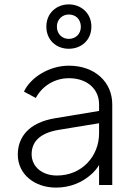

<svg xmlns="http://www.w3.org/2000/svg" viewBox="-20 -842 613 874"><path d="M293 -620C349 -620 396 -658 396 -721C396 -782 349 -822 293 -822C237 -822 191 -782 191 -721C191 -658 238 -620 293 -620ZM293 -665C264 -665 239 -686 239 -721C239 -754 264 -776 293 -776C324 -776 348 -755 348 -720C348 -687 324 -665 293 -665ZM235 12C300 12 355 -12 395 -48C410 -61 422 -76 431 -91V0H491V-367C491 -470 410 -543 294 -543C203 -543 119 -489 89 -425L143 -396C171 -449 227 -486 294 -486C375 -486 431 -438 431 -367V-337L232 -304C109 -284 61 -216 61 -138C61 -50 136 12 235 12ZM431 -281V-235C431 -132 354 -43 239 -43C172 -43 124 -83 124 -140C124 -193 157 -236 248 -251Z"/></svg>

Font: Plus Jakarta Sans Light
Style: Regular
Weight: 300
Designer: Gumpita Rahayu
Foundry: Tokotype
Version: Version 2.071;gftools[0.9.30]